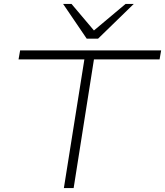

<svg xmlns="http://www.w3.org/2000/svg" viewBox="-20 -963 845 983"><path d="M307 0 412 -659H75L83 -705H805L797 -659H461L357 0ZM424 -765 303 -943H346L461 -807L623 -943H665L482 -765Z"/></svg>

Font: Nunito Sans 10pt Expanded ExtraLight
Style: Italic
Weight: 250
Width: 7
Italic angle: -9°
Designer: Vernon Adams
Foundry: Vernon Adams
Version: Version 3.101;gftools[0.9.27]